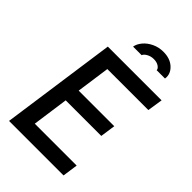

<svg xmlns="http://www.w3.org/2000/svg" viewBox="-260 -981 1076 1076"><g transform="rotate(45 277.5 -443.0)"><path d="M129 -686H555L541 -595H216L188 -396H470L457 -306H175L145 -91H477L464 0H32ZM370 -886Q421 -886 452 -859.5Q483 -833 483 -798Q483 -790 482 -786H416Q416 -798 400.5 -808.5Q385 -819 361 -819Q338 -819 319.5 -808.5Q301 -798 297 -786H229Q233 -810 252 -833Q271 -856 302 -871Q333 -886 370 -886Z"/></g></svg>

Font: Archivo Narrow Medium
Style: Italic
Weight: 500
Italic angle: -8°
Designer: Hector Gatti
Foundry: Omnibus-Type
Version: Version 2.001